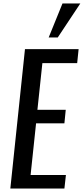

<svg xmlns="http://www.w3.org/2000/svg" viewBox="-20 -1095 486 1115"><path d="M262.7 -877.4 342.8 -1074.7H446.3L315.4 -877.4ZM40 0 125 -809.6H436.5L428.2 -728.5H226.1L197.3 -457.5H361.8L354 -378.9H189.5L157.7 -78.6H362.8L354 0Z"/></svg>

Font: Oswald
Style: Regular
Weight: 400
Designer: Vernon Adams
Foundry: Vernon Adams
Version: 3.0; ttfautohint (v0.94.23-7a4d-dirty) -l 8 -r 50 -G 200 -x 